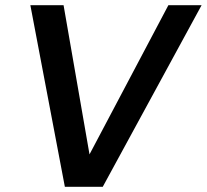

<svg xmlns="http://www.w3.org/2000/svg" viewBox="-20 -720 797 740"><path d="M230 0 97 -700H225L325 -125L629 -700H757L376 0Z"/></svg>

Font: DM Sans 18pt SemiBold
Style: Italic
Weight: 600
Italic angle: -10°
Designer: Colophon Foundry, Jonny Pinhorn
Foundry: Colophon Foundry
Version: Version 4.004;gftools[0.9.30]